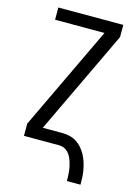

<svg xmlns="http://www.w3.org/2000/svg" viewBox="-134 -809 769 1062"><g transform="rotate(15 250.0 -277.5)"><path d="M358 180Q358 166 357.5 152Q357 138 355.5 124Q354 110 351 96.5Q348 83 343.5 69.5Q339 56 332.5 43.5Q326 31 316 21Q306 11 293 5.5Q280 0 266 0H64V-70L347 -665H64V-735H436V-665L153 -70H266Q287 -70 308 -65Q329 -60 347 -48.5Q365 -37 379 -20.5Q393 -4 403 14.5Q413 33 419.5 53.5Q426 74 430 95Q434 116 435 137.5Q436 159 436 180Z"/></g></svg>

Font: Iosevka
Style: Regular
Weight: 400
Monospace: yes
Designer: Belleve Invis
Foundry: Belleve Invis
Version: Version 33.2.3; ttfautohint (v1.8.4)